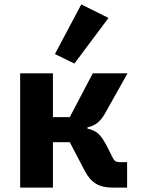

<svg xmlns="http://www.w3.org/2000/svg" viewBox="-20 -847 640 867"><path d="M71 -516H219V-318H295L399 -516H556L456 -338Q439 -307 419.5 -292Q400 -277 375 -272V-266Q405 -260 423 -244Q441 -228 460 -192L491 -131Q495 -123 501.5 -119Q508 -115 517 -115H554V0H485Q442 0 413 -17.5Q384 -35 363 -75L295 -205H219V0H71ZM316 -560 228 -603 347 -827 470 -766Z"/></svg>

Font: iA Writer Duo V
Style: Regular
Weight: 400
Designer: Mike Abbink, Paul van der Laan, Pieter van Rosmalen, Oliver Reichenstein
Foundry: Information Architects Inc.
Version: Version 2.000